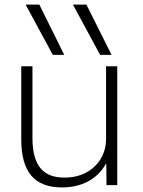

<svg xmlns="http://www.w3.org/2000/svg" viewBox="-20 -810 625 840"><path d="M211 -570 92 -790H152L261 -570ZM418 -570 299 -790H358L468 -570ZM251 10Q161 10 117 -41.5Q73 -93 73 -200V-520H122V-207Q122 -118 156 -75.5Q190 -33 261 -33Q315 -33 356 -54.5Q397 -76 420.5 -115Q444 -154 444 -203V-520H493V0H446L445 -93H443Q415 -43 365.5 -16.5Q316 10 251 10Z"/></svg>

Font: M PLUS 1 Light
Style: Regular
Weight: 300
Designer: Coji Morishita
Foundry: UNDERFOREST DESIGN
Version: Version 1.001